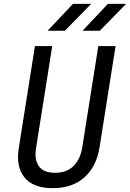

<svg xmlns="http://www.w3.org/2000/svg" viewBox="-20 -970 677 1000"><path d="M254 10Q152 10 107 -46.5Q62 -103 78 -200L162 -730H252L168 -200Q158 -140 182 -105Q206 -70 267 -70Q327 -70 362.5 -105Q398 -140 408 -200L492 -730H582L498 -200Q482 -102 419.5 -46Q357 10 254 10ZM410 -810 542 -950H637L500 -810ZM228 -810 360 -950H455L318 -810Z"/></svg>

Font: JetBrains Mono NL
Style: Italic
Weight: 400
Italic angle: -9°
Monospace: yes
Designer: Philipp Nurullin, Konstantin Bulenkov
Foundry: JetBrains
Version: Version 2.305; ttfautohint (v1.8.4.7-5d5b)